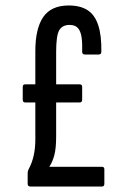

<svg xmlns="http://www.w3.org/2000/svg" viewBox="-20 -681 465 701"><path d="M91 0Q81 0 81 -10V-50Q81 -55 84 -62Q97 -86 103 -113Q109 -140 109 -171V-494Q109 -577 138 -619Q167 -661 231 -661Q273 -661 299.5 -644Q326 -627 338.5 -589.5Q351 -552 350 -492Q350 -482 340 -482H290Q280 -482 280 -492Q281 -522 278 -544Q275 -566 265 -578Q255 -590 234 -590Q208 -590 196.5 -571Q185 -552 185 -491V-183Q185 -140 178.5 -115Q172 -90 160 -72H352Q361 -72 361 -63V-10Q361 0 352 0ZM72 -307Q63 -307 63 -317V-364Q63 -373 72 -373H271Q280 -373 280 -364V-317Q280 -307 271 -307Z"/></svg>

Font: Sofia Sans Extra Condensed Medium
Style: Regular
Weight: 500
Version: Version 4.100